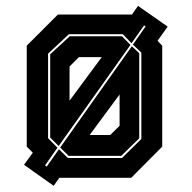

<svg xmlns="http://www.w3.org/2000/svg" viewBox="-20 -588 634 635"><path d="M157.5 26.5 59.5 -43 88.5 -83 68.5 -103V-437L171.5 -540H416.5L436.5 -568.5L534.5 -500L501 -453L516.5 -437V-103L414 0H176.5L174.5 2.5ZM134.5 -37 175 -94.5 204.5 -65.5H383.5L447.5 -128.5V-414L419.5 -440.5L461.5 -500.5L456.5 -504L415 -445L386 -475H208L139 -410.5V-131L170 -99.5L129 -41ZM174 -105 146 -133V-408.5L210.5 -468H383.5L411.5 -439.5ZM207 -72.5 179 -100 416 -435 440.5 -412V-130.5L381 -72.5ZM210 -255 316.5 -399H241L210 -368ZM276.5 -141.5H344.5L375.5 -172V-275.5Z"/></svg>

Font: Tourney Expanded ExtraBold
Style: Regular
Weight: 800
Width: 7
Designer: Tyler Finck
Foundry: Etcetera Type Co
Version: Version 1.010; ttfautohint (v1.8.3)